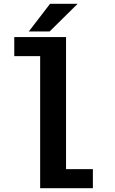

<svg xmlns="http://www.w3.org/2000/svg" viewBox="-20 -996 610 1016"><path d="M132.5 -829.5 245 -976H391L242.5 -829.5ZM329.5 -101H471.5V0H192.5V-699H55.5V-800H329.5Z"/></svg>

Font: League Mono Narrow SemiBold
Style: Regular
Weight: 600
Width: 3
Designer: Tyler Finck
Foundry: The League of Moveable Type / Tyler Finck
Version: Version 2.210